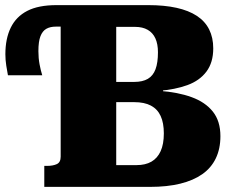

<svg xmlns="http://www.w3.org/2000/svg" viewBox="-20 -730 919 750"><path d="M388 -410H504Q537 -410 557.5 -422Q578 -434 587.5 -459.5Q597 -485 597 -526Q597 -558 587 -580Q577 -602 557 -613.5Q537 -625 508 -625H434V-85H513Q548 -85 571.5 -98.5Q595 -112 607.5 -139.5Q620 -167 620 -209Q620 -250 607.5 -277Q595 -304 569.5 -317.5Q544 -331 504 -331H388ZM201 -710H559Q622 -710 669.5 -699.5Q717 -689 749 -668Q781 -647 797 -615Q813 -583 813 -541Q813 -486 786.5 -450.5Q760 -415 712 -397.5Q664 -380 599 -375L617 -399V-345L603 -375Q675 -370 728.5 -350.5Q782 -331 811.5 -294Q841 -257 841 -198Q841 -149 823 -111.5Q805 -74 770 -49.5Q735 -25 684 -12.5Q633 0 567 0H153V-82H164Q187 -82 202 -89Q217 -96 217 -118V-626H198Q176 -626 161 -617.5Q146 -609 138 -588.5Q130 -568 130 -530Q130 -503 134.5 -479Q139 -455 145 -436H11Q8 -451 4.5 -473.5Q1 -496 1 -518Q1 -579 22 -622Q43 -665 86.5 -687.5Q130 -710 201 -710Z"/></svg>

Font: Roboto Serif ExtraBold
Style: Regular
Weight: 800
Designer: Greg Gazdowicz
Foundry: Commercial Type
Version: Version 1.008